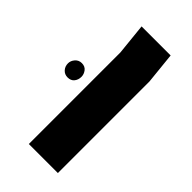

<svg xmlns="http://www.w3.org/2000/svg" viewBox="-191 -622 673 673"><g transform="rotate(45 145.5 -285.5)"><path d="M98 0V-454L86 -571H230L242 -454V0ZM29 -332Q45 -332 53.5 -321Q62 -310 62 -297Q62 -282 53.5 -271.5Q45 -261 29 -261Q14 -261 4.5 -271.5Q-5 -282 -5 -297Q-5 -310 4.5 -321Q14 -332 29 -332Z"/></g></svg>

Font: Assistant ExtraLight
Style: Bold
Weight: 700
Version: Version 3.000